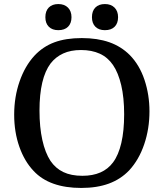

<svg xmlns="http://www.w3.org/2000/svg" viewBox="-20 -918 807 948"><path d="M718 -368Q718 -282 692 -205.5Q666 -129 618 -77Q576 -33 517.5 -11.5Q459 10 381 10Q303 10 244 -11Q185 -32 146 -74Q101 -121 75.5 -193.5Q50 -266 50 -352Q50 -439 76.5 -515.5Q103 -592 150 -643Q192 -688 248.5 -709Q305 -730 384 -730Q461 -730 519.5 -709.5Q578 -689 621 -646Q669 -597 693.5 -523.5Q718 -450 718 -368ZM175 -372Q175 -290 189 -227Q203 -164 229 -124Q254 -87 292.5 -68.5Q331 -50 387 -50Q489 -50 538 -116Q565 -152 579 -212Q593 -272 593 -354Q593 -436 578.5 -497.5Q564 -559 538 -597Q512 -635 472.5 -653Q433 -671 380 -671Q329 -671 292 -654Q255 -637 230 -605Q175 -532 175 -372ZM204 -833Q204 -864 221 -881Q238 -898 268 -898Q298 -898 315.5 -880.5Q333 -863 333 -833Q333 -803 316 -786Q299 -769 268 -769Q238 -769 221 -786Q204 -803 204 -833ZM434 -833Q434 -864 451 -881Q468 -898 498 -898Q528 -898 545.5 -880.5Q563 -863 563 -833Q563 -803 546 -786Q529 -769 498 -769Q468 -769 451 -786Q434 -803 434 -833Z"/></svg>

Font: Domine Medium
Style: Regular
Weight: 500
Designer: Pablo Impallari, Rodrigo Fuenzalida, Brenda Gallo
Foundry: Pablo Impallari, Rodrigo Fuenzalida, Brenda Gallo
Version: Version 2.000